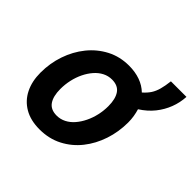

<svg xmlns="http://www.w3.org/2000/svg" viewBox="-160 -797 975 975"><g transform="rotate(45 327.5 -309.0)"><path d="M244.2 13.5Q179.5 13.5 134.9 -12.6Q90.2 -38.8 67 -85.5Q43.8 -132.2 43.8 -194Q43.8 -261.5 64.8 -323Q85.8 -384.5 124.6 -432.6Q163.5 -480.8 217.5 -509Q271.5 -537.2 337.5 -537.2Q381.2 -537.2 417.4 -524.4Q453.5 -511.5 479.2 -486.5Q500.2 -505 512.8 -524.2Q525.2 -543.5 532.2 -568.9Q539.2 -594.2 543.5 -631H655.2Q652.8 -587.5 637.5 -547.8Q622.2 -508 594.9 -473.8Q567.5 -439.5 525.5 -412.5Q531.2 -393.8 534.6 -373Q538 -352.2 538 -330Q538 -262.5 517.5 -200.9Q497 -139.2 458.9 -91.1Q420.8 -43 366.4 -14.8Q312 13.5 244.2 13.5ZM256 -97.5Q282.5 -97.5 306 -109.5Q329.5 -121.5 348.1 -143.1Q366.8 -164.8 380.2 -192.6Q393.8 -220.5 401 -252.4Q408.2 -284.2 408.2 -317.2Q408.2 -369.2 388.5 -397.8Q368.8 -426.2 325.8 -426.2Q299.2 -426.2 275.9 -414.2Q252.5 -402.2 233.8 -380.6Q215 -359 201.5 -331.1Q188 -303.2 180.9 -271.4Q173.8 -239.5 173.8 -206.5Q173.8 -154.5 193.5 -126Q213.2 -97.5 256 -97.5Z"/></g></svg>

Font: Ubuntu Sans
Style: Italic
Weight: 400
Italic angle: -13.5°
Designer: Dalton Maag Ltd
Foundry: Dalton Maag Ltd
Version: Version 1.006